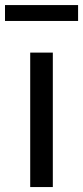

<svg xmlns="http://www.w3.org/2000/svg" viewBox="-30 -756 335 776"><path d="M92.1 0V-543.4H183.5V0ZM-9.8 -671.3V-735.5H285.6V-671.3Z"/></svg>

Font: Shanggu Sans SC VF
Style: Regular
Weight: 250
Designer: GuiWonder
Version: Version 1.021